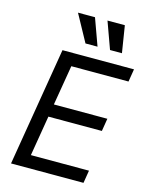

<svg xmlns="http://www.w3.org/2000/svg" viewBox="-139 -1052 880 1138"><g transform="rotate(15 301.0 -483.0)"><path d="M42.6 0H487.2L500 -78.1H143.5L184.7 -325.3H512.8L525.6 -403.4H197.4L238.6 -649.1H589.5L602.3 -727.3H163.4ZM194.6 -965.9 284.8 -801.1H358.7L299 -965.9ZM375.7 -965.9 435.4 -801.1H508.5L482.2 -965.9Z"/></g></svg>

Font: Margiela Sans
Style: Italic
Weight: 400
Italic angle: -9.39999°
Designer: Stefan Endress, Andreas Faust
Version: Version 1.100;FEAKit 1.0